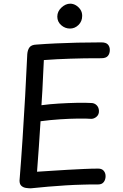

<svg xmlns="http://www.w3.org/2000/svg" viewBox="-20 -1007 668 1042"><path d="M147 15Q136 15 121.5 13Q107 11 96.5 2Q86 -7 86 -27Q95 -139 102.5 -254.5Q110 -370 116.5 -485.5Q123 -601 128 -713Q130 -737 140.5 -750.5Q151 -764 177 -765Q229 -769 284 -771.5Q339 -774 400 -775.5Q461 -777 530 -777Q555 -777 565.5 -765.5Q576 -754 576 -736Q576 -716 565.5 -703.5Q555 -691 530 -691Q482 -691 440.5 -690.5Q399 -690 361.5 -688.5Q324 -687 289 -685.5Q254 -684 218 -681Q216 -642 214 -600Q212 -558 210 -516.5Q208 -475 205 -436Q249 -442 299.5 -445Q350 -448 397 -449Q444 -450 475 -448Q492 -448 504 -436.5Q516 -425 517 -406Q518 -386 504.5 -374Q491 -362 475 -362Q450 -364 404.5 -363.5Q359 -363 305.5 -359.5Q252 -356 200 -349Q196 -281 191 -211.5Q186 -142 181 -75Q216 -77 258.5 -80Q301 -83 347 -85.5Q393 -88 436 -90Q479 -92 513 -92Q533 -92 543 -80Q553 -68 553 -51Q553 -32 543 -19Q533 -6 513 -6Q493 -6 472.5 -6Q452 -6 432 -5Q385 -4 337 -1Q289 2 241.5 6Q194 10 147 15ZM360 -852Q333 -852 312 -870.5Q291 -889 291 -917Q291 -945 313.5 -966Q336 -987 361 -987Q377 -987 391.5 -978.5Q406 -970 416 -955.5Q426 -941 426 -921Q426 -891 406 -871.5Q386 -852 360 -852Z"/></svg>

Font: Playpen Sans Thai
Style: Regular
Weight: 400
Designer: Sirin Gunkloy, Laura Meseguer, Veronika Burian, José Scaglione
Foundry: TypeTogether
Version: Version 2.000